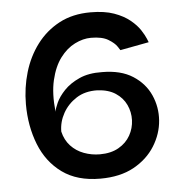

<svg xmlns="http://www.w3.org/2000/svg" viewBox="-46 -617 638 672"><g transform="rotate(-5 273.0 -281.5)"><path d="M280 10Q199 10 146.5 -28Q94 -66 68.5 -130.5Q43 -195 43 -272Q43 -330 59 -384Q75 -438 107 -480.5Q139 -523 186 -548Q233 -573 296 -573Q345 -573 378.5 -561Q412 -549 434 -531Q456 -513 468 -494.5Q480 -476 485 -463.5Q490 -451 490 -451L389 -432Q389 -432 380.5 -445Q372 -458 350.5 -471Q329 -484 290 -484Q262 -484 233 -469.5Q204 -455 181.5 -425Q159 -395 148 -348Q137 -301 144 -237Q145 -247 154.5 -268Q164 -289 184.5 -310.5Q205 -332 238 -347Q271 -362 318 -361Q384 -361 426 -334Q468 -307 487 -264.5Q506 -222 502.5 -175Q499 -128 472.5 -85.5Q446 -43 398 -16.5Q350 10 280 10ZM286 -75Q325 -75 352 -90.5Q379 -106 393 -131Q407 -156 408 -184.5Q409 -213 397 -238.5Q385 -264 360 -280.5Q335 -297 296 -299Q253 -300 222.5 -280.5Q192 -261 175 -230.5Q158 -200 158 -166Q165 -136 184 -115.5Q203 -95 230 -85Q257 -75 286 -75Z"/></g></svg>

Font: Darker Grotesque Light
Style: Bold
Weight: 700
Version: Version 1.000;gftools[0.9.28]